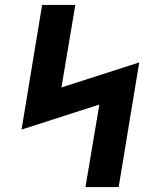

<svg xmlns="http://www.w3.org/2000/svg" viewBox="-20 -755 640 775"><path d="M325 0 381 -333 67 -232 150 -735H284L228 -402L542 -503L459 0Z"/></svg>

Font: Iosevka Curly Slab XBdExObl
Style: Regular
Weight: 800
Width: 7
Italic angle: -9°
Monospace: yes
Designer: Belleve Invis
Foundry: Belleve Invis
Version: Version 11.1.0; ttfautohint (v1.8.3)